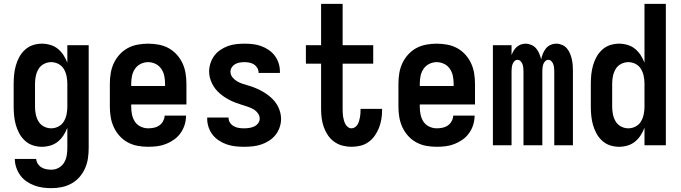

<svg xmlns="http://www.w3.org/2000/svg" viewBox="-20 -755 3540 998"><path d="M248 223Q225 223 202.5 220Q180 217 158.5 209Q137 201 118 188Q99 175 85.5 156.5Q72 138 64.5 115.5Q57 93 57 71H168Q169 84 176.5 96Q184 108 195.5 115Q207 122 220.5 124.5Q234 127 248 127Q268 127 285.5 117Q303 107 313 90.5Q323 74 326.5 54.5Q330 35 330 15V-91Q322 -70 310 -51.5Q298 -33 281 -19Q264 -5 242 1.5Q220 8 198 8Q174 8 151 0.5Q128 -7 110 -23.5Q92 -40 80.5 -61Q69 -82 62.5 -105Q56 -128 53.5 -152Q51 -176 51 -200V-320Q51 -344 53.5 -368Q56 -392 62.5 -415Q69 -438 80.5 -459Q92 -480 110 -496.5Q128 -513 151 -520.5Q174 -528 198 -528Q220 -528 242 -521.5Q264 -515 281 -501Q298 -487 310 -468.5Q322 -450 330 -429V-520H441V15Q441 42 437 68.5Q433 95 422 120Q411 145 393 165.5Q375 186 351.5 199Q328 212 301.5 217.5Q275 223 248 223ZM246 -88Q266 -88 284 -97.5Q302 -107 312 -124Q322 -141 326 -160.5Q330 -180 330 -200V-320Q330 -340 326 -359.5Q322 -379 312 -396Q302 -413 284 -422.5Q266 -432 246 -432Q226 -432 208 -422.5Q190 -413 180 -396Q170 -379 166 -359.5Q162 -340 162 -320V-200Q162 -180 166 -160.5Q170 -141 180 -124Q190 -107 208 -97.5Q226 -88 246 -88Z M750 8Q722 8 695 3Q668 -2 644 -15Q620 -28 601.5 -48.5Q583 -69 571.5 -94Q560 -119 555.5 -146Q551 -173 551 -200V-320Q551 -347 555.5 -374.5Q560 -402 571.5 -426.5Q583 -451 601.5 -471.5Q620 -492 644 -505Q668 -518 695.5 -523Q723 -528 750 -528Q777 -528 804.5 -523Q832 -518 856 -505Q880 -492 898.5 -471.5Q917 -451 928.5 -426.5Q940 -402 944.5 -374.5Q949 -347 949 -320V-212H662V-200Q662 -180 666 -160Q670 -140 681 -123Q692 -106 711 -97Q730 -88 750 -88Q765 -88 780 -91Q795 -94 807.5 -102.5Q820 -111 827.5 -125Q835 -139 836 -154H947Q947 -130 940 -107Q933 -84 919 -64Q905 -44 885.5 -30Q866 -16 843.5 -7Q821 2 797.5 5Q774 8 750 8ZM662 -308H838V-320Q838 -340 834 -360Q830 -380 818.5 -397Q807 -414 788.5 -423Q770 -432 750 -432Q730 -432 711.5 -423Q693 -414 681.5 -397Q670 -380 666 -360Q662 -340 662 -320Z M1249 8Q1226 8 1203.5 5.5Q1181 3 1160 -4Q1139 -11 1119.5 -23.5Q1100 -36 1086 -53.5Q1072 -71 1064.5 -93Q1057 -115 1057 -137V-144H1168V-142Q1168 -128 1176 -116.5Q1184 -105 1196 -98.5Q1208 -92 1221.5 -90Q1235 -88 1249 -88Q1262 -88 1275.5 -90Q1289 -92 1301 -97.5Q1313 -103 1321.5 -114Q1330 -125 1330 -138Q1330 -154 1319.5 -167.5Q1309 -181 1295 -188.5Q1281 -196 1265.5 -201Q1250 -206 1234.5 -211Q1219 -216 1204 -221.5Q1189 -227 1174.5 -234.5Q1160 -242 1146.5 -251Q1133 -260 1121 -270.5Q1109 -281 1099 -294Q1089 -307 1082 -321.5Q1075 -336 1071 -351.5Q1067 -367 1067 -383Q1067 -405 1074 -426.5Q1081 -448 1094 -465.5Q1107 -483 1125.5 -495.5Q1144 -508 1164.5 -515.5Q1185 -523 1207 -525.5Q1229 -528 1251 -528Q1273 -528 1295 -525.5Q1317 -523 1337.5 -515.5Q1358 -508 1376.5 -495.5Q1395 -483 1408.5 -465Q1422 -447 1428.5 -426Q1435 -405 1435 -383V-376H1324V-378Q1324 -391 1317 -402.5Q1310 -414 1299.5 -420.5Q1289 -427 1276.5 -429.5Q1264 -432 1251 -432Q1239 -432 1226.5 -430Q1214 -428 1203 -422Q1192 -416 1185 -405.5Q1178 -395 1178 -382Q1178 -366 1188.5 -353Q1199 -340 1213 -332Q1227 -324 1242.5 -319Q1258 -314 1273.5 -309.5Q1289 -305 1304 -299Q1319 -293 1333.5 -285.5Q1348 -278 1361.5 -269Q1375 -260 1387 -249.5Q1399 -239 1409 -226.5Q1419 -214 1426 -199.5Q1433 -185 1437 -169Q1441 -153 1441 -137Q1441 -115 1433.5 -93Q1426 -71 1412 -53.5Q1398 -36 1378.5 -23.5Q1359 -11 1338 -4Q1317 3 1294.5 5.5Q1272 8 1249 8Z M1807 8Q1784 8 1760.5 2Q1737 -4 1717.5 -18Q1698 -32 1684.5 -52Q1671 -72 1663 -94.5Q1655 -117 1652 -141Q1649 -165 1649 -189V-424H1570V-520H1649V-735H1761V-520H1920V-424H1761V-189Q1761 -178 1761.5 -168Q1762 -158 1763.5 -148Q1765 -138 1768 -128Q1771 -118 1775.5 -109.5Q1780 -101 1788.5 -94.5Q1797 -88 1807 -88Q1817 -88 1825.5 -94Q1834 -100 1839 -108.5Q1844 -117 1846.5 -126.5Q1849 -136 1851 -145.5Q1853 -155 1853.5 -165Q1854 -175 1854 -184V-189H1966V-180Q1966 -157 1962 -134Q1958 -111 1949.5 -89.5Q1941 -68 1927.5 -49Q1914 -30 1895 -16.5Q1876 -3 1853.5 2.5Q1831 8 1807 8Z M2250 8Q2222 8 2195 3Q2168 -2 2144 -15Q2120 -28 2101.5 -48.5Q2083 -69 2071.5 -94Q2060 -119 2055.5 -146Q2051 -173 2051 -200V-320Q2051 -347 2055.5 -374.5Q2060 -402 2071.5 -426.5Q2083 -451 2101.5 -471.5Q2120 -492 2144 -505Q2168 -518 2195.5 -523Q2223 -528 2250 -528Q2277 -528 2304.5 -523Q2332 -518 2356 -505Q2380 -492 2398.5 -471.5Q2417 -451 2428.5 -426.5Q2440 -402 2444.5 -374.5Q2449 -347 2449 -320V-212H2162V-200Q2162 -180 2166 -160Q2170 -140 2181 -123Q2192 -106 2211 -97Q2230 -88 2250 -88Q2265 -88 2280 -91Q2295 -94 2307.5 -102.5Q2320 -111 2327.5 -125Q2335 -139 2336 -154H2447Q2447 -130 2440 -107Q2433 -84 2419 -64Q2405 -44 2385.5 -30Q2366 -16 2343.5 -7Q2321 2 2297.5 5Q2274 8 2250 8ZM2162 -308H2338V-320Q2338 -340 2334 -360Q2330 -380 2318.5 -397Q2307 -414 2288.5 -423Q2270 -432 2250 -432Q2230 -432 2211.5 -423Q2193 -414 2181.5 -397Q2170 -380 2166 -360Q2162 -340 2162 -320Z M2542 0V-520H2639V-468Q2643 -480 2649.5 -491Q2656 -502 2665.5 -510.5Q2675 -519 2687 -523.5Q2699 -528 2712 -528Q2727 -528 2742 -521.5Q2757 -515 2767 -503Q2777 -491 2783 -476.5Q2789 -462 2793 -447Q2796 -462 2802 -476.5Q2808 -491 2817.5 -503Q2827 -515 2841.5 -521.5Q2856 -528 2872 -528Q2887 -528 2902 -521.5Q2917 -515 2927 -503Q2937 -491 2943 -476.5Q2949 -462 2952.5 -446.5Q2956 -431 2957 -415.5Q2958 -400 2958 -384V0H2861V-384Q2861 -393 2860 -402.5Q2859 -412 2856 -421Q2853 -430 2846 -437Q2839 -444 2830 -444Q2821 -444 2814 -437Q2807 -430 2804 -421Q2801 -412 2800 -402.5Q2799 -393 2799 -384V0H2701V-384Q2701 -393 2700 -402.5Q2699 -412 2696 -421Q2693 -430 2686 -437Q2679 -444 2670 -444Q2661 -444 2654 -437Q2647 -430 2644 -421Q2641 -412 2640 -402.5Q2639 -393 2639 -384V0Z M3198 8Q3174 8 3151 0.5Q3128 -7 3110 -23.5Q3092 -40 3080.5 -61Q3069 -82 3062.5 -105Q3056 -128 3053.5 -152Q3051 -176 3051 -200V-320Q3051 -344 3053.5 -368Q3056 -392 3062.5 -415Q3069 -438 3080.5 -459Q3092 -480 3110 -496.5Q3128 -513 3151 -520.5Q3174 -528 3198 -528Q3220 -528 3242 -521.5Q3264 -515 3281 -501Q3298 -487 3310 -468.5Q3322 -450 3330 -429V-735H3441V0H3330V-91Q3322 -70 3310 -51.5Q3298 -33 3281 -19Q3264 -5 3242 1.5Q3220 8 3198 8ZM3246 -88Q3266 -88 3284 -97.5Q3302 -107 3312 -124Q3322 -141 3326 -160.5Q3330 -180 3330 -200V-320Q3330 -340 3326 -359.5Q3322 -379 3312 -396Q3302 -413 3284 -422.5Q3266 -432 3246 -432Q3226 -432 3208 -422.5Q3190 -413 3180 -396Q3170 -379 3166 -359.5Q3162 -340 3162 -320V-200Q3162 -180 3166 -160.5Q3170 -141 3180 -124Q3190 -107 3208 -97.5Q3226 -88 3246 -88Z"/></svg>

Font: Iosevka Term Curly
Style: Bold
Weight: 700
Designer: Belleve Invis
Foundry: Belleve Invis
Version: Version 32.3.0